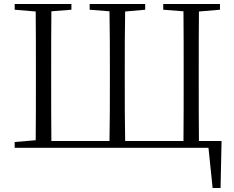

<svg xmlns="http://www.w3.org/2000/svg" viewBox="-20 -745 1178 968"><path d="M54 0H1031L1052 203H1092L1097 -34H983C982 -134 982 -234 982 -342V-388C982 -490 982 -589 983 -687L1089 -696V-725H803V-696L905 -688C906 -590 906 -490 906 -388V-342C906 -234 906 -133 905 -34H611C609 -133 609 -234 609 -342V-388C609 -490 609 -590 611 -687L712 -696V-725H432V-696L532 -688C534 -590 534 -490 534 -388V-342C534 -234 534 -134 532 -34H239C238 -133 238 -234 238 -342V-388C238 -491 238 -590 239 -688L340 -696V-725H54V-696L160 -687C161 -590 161 -490 161 -388V-342C161 -236 161 -137 160 -38L54 -29Z"/></svg>

Font: Noto Serif HK Light
Style: Regular
Weight: 300
Designer: Ryoko NISHIZUKA 西塚涼子 (kana & ideographs); Frank Grießhammer (Latin, Greek & Cyrillic); Wenlong ZHANG 张文龙 (bopomofo); San
Foundry: Adobe
Version: Version 2.001;hotconv 1.1.0;makeotfexe 2.6.0